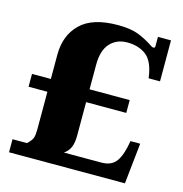

<svg xmlns="http://www.w3.org/2000/svg" viewBox="-105 -801 852 896"><g transform="rotate(15 321.0 -352.5)"><path d="M18 -63H88Q109 -83 113.5 -97Q118 -111 118 -139V-319H27V-381H118V-498Q118 -592 176 -648.5Q234 -705 356 -705Q417 -705 455 -690.5Q493 -676 533 -649Q539 -646 542 -646Q550 -646 550 -655V-700H613V-502H558Q548 -581 511.5 -609.5Q475 -638 419 -638Q368 -638 336.5 -603.5Q305 -569 305 -500V-381H499V-319H305V-157Q305 -124 296.5 -102.5Q288 -81 266 -65H446Q497 -65 519.5 -98.5Q542 -132 552 -197H599L578 0H18Z"/></g></svg>

Font: Taviraj ExtraBold
Style: Regular
Weight: 800
Designer: Katatrad Team
Foundry: CadsonDemak
Version: Version 1.001